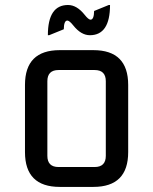

<svg xmlns="http://www.w3.org/2000/svg" viewBox="-20 -734 602 754"><path d="M210 -78.1H351.6Q395.5 -78.1 395.5 -122.1V-415Q395.5 -459 351.6 -459H210Q166 -459 166 -415V-122.1Q166 -78.1 210 -78.1ZM214.8 0Q78.1 0 78.1 -136.7V-400.4Q78.1 -537.1 214.8 -537.1H346.7Q483.4 -537.1 483.4 -400.4V-136.7Q483.4 0 346.7 0ZM412.1 -714.4Q412.1 -595.7 333 -595.7Q298.3 -595.7 267.6 -634.3Q252.9 -652.8 244.6 -653.3Q231 -653.3 230.5 -619.1L172.9 -595.7H168Q168 -714.4 247.1 -714.4Q281.7 -714.4 312.5 -675.8Q327.1 -657.2 335.4 -656.7Q349.1 -656.7 349.6 -690.9L407.2 -714.4Z"/></svg>

Font: Nova Square
Style: Book
Weight: 400
Designer: Wojciech Kalinowski "wmk69" (wmk69@o2.pl)
Foundry: Wojciech Kalinowski "wmk69" (wmk69@o2.pl)
Version: Version 3.1.0; 2021-05-23